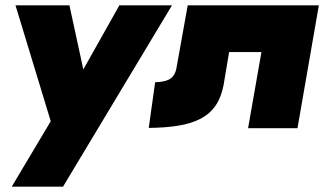

<svg xmlns="http://www.w3.org/2000/svg" viewBox="-20 -480 1236 719"><path d="M624 -460H427L292 -220L240 -460H38L170 -26L24 219H216Z M1174 -460H683L640 -221C630 -179 600 -174 561 -172L537 -1C704 -3 793 -37 817 -160L838 -285H959L909 0H1094Z"/></svg>

Font: Jost* Black
Style: Italic
Weight: 900
Italic angle: -10°
Version: Version 3.7